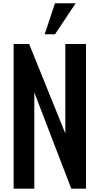

<svg xmlns="http://www.w3.org/2000/svg" viewBox="-20 -1141 602 1161"><path d="M62.5 0V-875H156.2L375 -334V-875H500V0H411.1L187.5 -582V0ZM250 -933.6 312.5 -1121.1H437.5L312.5 -933.6Z"/></svg>

Font: Oswald-Regular
Style: Regular
Weight: 400
Designer: vernon adams
Foundry: vernon adams
Version: Version 2.002; ttfautohint (v0.92.18-e454-dirty) -l 8 -r 50 